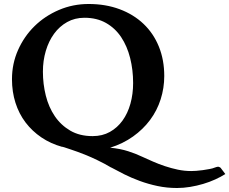

<svg xmlns="http://www.w3.org/2000/svg" viewBox="-20 -742 1149 962"><path d="M292 -6Q234 -22 187.5 -53.5Q141 -85 108 -128.5Q75 -172 57.5 -227Q40 -282 40 -345Q40 -423 70.5 -491.5Q101 -560 153 -611Q205 -662 275 -692Q345 -722 424 -722Q509 -722 579 -696Q649 -670 699 -622.5Q749 -575 776 -508.5Q803 -442 803 -361Q803 -301 785 -244.5Q767 -188 732 -141Q697 -94 646.5 -58Q596 -22 532 -2Q583 3 623 16Q663 29 694 44Q718 55 746.5 67.5Q775 80 806.5 90.5Q838 101 871 108Q904 115 938 115Q947 115 963 114Q979 113 996 110.5Q1013 108 1029.5 105Q1046 102 1055 98Q1066 94 1071 93.5Q1076 93 1079 95Q1084 97 1086 99.5Q1088 102 1090 105L1109 130Q1087 144 1058.5 157Q1030 170 998 179.5Q966 189 932.5 194.5Q899 200 867 200Q816 200 769 190Q722 180 680 164.5Q638 149 602 131Q566 113 537 97L538 98Q521 88 503.5 78.5Q486 69 469 61Q438 46 413.5 36Q389 26 369.5 19Q350 12 333.5 6.5Q317 1 302 -4L291 -7ZM444 -60Q493 -60 530.5 -81Q568 -102 594 -138Q620 -174 633.5 -222.5Q647 -271 647 -326Q647 -392 632 -451.5Q617 -511 587 -556Q557 -601 511 -627Q465 -653 403 -653Q355 -653 316.5 -631.5Q278 -610 251 -573Q224 -536 209.5 -487Q195 -438 195 -383Q195 -321 209.5 -263Q224 -205 254.5 -160Q285 -115 332 -87.5Q379 -60 444 -60Z"/></svg>

Font: Lusitana
Style: Bold
Weight: 700
Designer: Ana Paula Megda
Foundry: Ana Paula Megda
Version: Version 1.000; ttfautohint (v1.1) -l 8 -r 50 -G 200 -x 14 -D